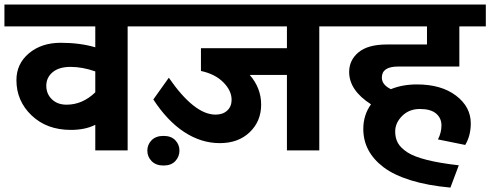

<svg xmlns="http://www.w3.org/2000/svg" viewBox="-35 -672 2191 858"><path d="M262.4 -204.2Q333.7 -204.2 390.8 -259.4V-352.9Q333.2 -373.1 280.8 -373.1Q228.5 -373.1 200.2 -349.3Q171.9 -325.6 171.9 -288.9Q171.9 -252.3 196.9 -228.3Q221.9 -204.2 262.4 -204.2ZM390.8 0V-114.3Q345.8 -91.5 281.6 -91.5Q173.9 -91.5 106.2 -156.2Q38.4 -220.9 38.4 -314Q38.4 -386.8 94.3 -433.8Q150.2 -480.8 236.3 -480.8Q322.5 -480.8 390.8 -460.6V-554.1H-15.2V-651.7H654.2V-554.1H535.4V0Z M695.9 67.7Q661.8 67.7 642.6 48Q623.4 28.3 623.4 1.3Q623.4 -25.8 642.3 -45.2Q661.3 -64.7 695.7 -64.7Q730 -64.7 748.5 -45.2Q766.9 -25.8 766.9 1Q766.9 27.8 748.5 47.8Q730 67.7 695.9 67.7ZM1247.2 0V-337.2H1080.9Q1132 -278.6 1132 -204.5Q1132 -130.4 1081.1 -81.4Q1030.3 -32.4 947.2 -32.4Q864 -32.4 788.4 -81.9Q712.8 -131.4 650.2 -227.5L719.4 -324.6Q833.2 -159.8 928.2 -159.8Q961.1 -159.8 980.5 -178Q1000 -196.2 1000 -226Q1000 -266.9 963.1 -304.1Q926.2 -341.3 863 -354.9V-456.5H1247.2V-554.1H623.9V-651.7H1510.1V-554.1H1391.8V0Z M1588.5 -95.6Q1588.5 -158.2 1622.9 -205.8Q1525.3 -268.5 1525.3 -350.4Q1525.3 -403.4 1567.2 -438.3Q1609.2 -473.2 1694.1 -473.2H1873.1V-554.1H1479.8V-651.7H2136V-554.1H2017.7V-374.6H1743.7Q1671.4 -374.6 1671.4 -325.1Q1671.4 -293.2 1711.8 -273.5Q1762.9 -294.7 1828.6 -294.7Q1936.8 -294.7 2002.8 -244.7Q2068.8 -194.6 2068.8 -120.8Q2068.8 -65.7 2044 -24.3L1922.1 -49Q1937.8 -79.4 1937.8 -111.7Q1937.8 -144.1 1913.8 -164.6Q1889.8 -185 1841.5 -185Q1793.2 -185 1762.1 -153.9Q1731 -122.9 1731 -84.4Q1731 -54.6 1743.4 -32.6Q1755.8 -10.6 1786.1 9.1Q1845.8 47.5 2015.2 66.7L1977.8 166.3Q1876.6 157.2 1800.8 133.7Q1725 110.2 1679 75.3Q1588.5 6.6 1588.5 -95.6Z"/></svg>

Font: Khula
Style: Bold
Weight: 700
Designer: Erin McLaughlin, Steve Matteson
Version: Version 1.000;PS 1.0;hotconv 1.0.72;makeotf.lib2.5.5900; ttf